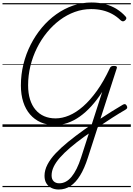

<svg xmlns="http://www.w3.org/2000/svg" viewBox="-20 -1020 1072 1544"><path d="M452 504Q419 504 393 491Q367 478 352.5 453.5Q338 429 338 394Q338 349 361.5 303.5Q385 258 428 212.5Q471 167 529 120Q587 73 654 25Q715 -18 771.5 -55Q828 -92 878 -123.5Q928 -155 968 -178Q978 -184 985.5 -182.5Q993 -181 999 -170Q1005 -159 1002.5 -151.5Q1000 -144 989 -138Q939 -109 883.5 -73.5Q828 -38 770.5 1Q713 40 655 81Q593 126 544.5 167.5Q496 209 462.5 247Q429 285 412 320.5Q395 356 395 391Q395 421 411.5 437.5Q428 454 457 454Q512 454 555.5 401.5Q599 349 632 247L802 -281Q760 -216 715 -166.5Q670 -117 622 -83Q574 -49 523.5 -31.5Q473 -14 421 -14Q359 -14 308.5 -36Q258 -58 222 -99.5Q186 -141 167 -200Q148 -259 148 -333Q148 -421 168.5 -504Q189 -587 227 -661.5Q265 -736 317 -798Q369 -860 433 -905.5Q497 -951 568.5 -975.5Q640 -1000 716 -1000Q775 -1000 826 -986.5Q877 -973 918 -947.5Q959 -922 990 -887Q997 -880 996 -872Q995 -864 985 -855Q975 -847 966.5 -848.5Q958 -850 949 -858Q918 -888 882 -907.5Q846 -927 804 -937Q762 -947 713 -947Q645 -947 581.5 -924Q518 -901 461.5 -859Q405 -817 358 -759.5Q311 -702 277 -633.5Q243 -565 224.5 -489Q206 -413 206 -334Q206 -270 221.5 -220.5Q237 -171 266 -137Q295 -103 335.5 -85.5Q376 -68 427 -68Q480 -68 536 -91.5Q592 -115 648.5 -164.5Q705 -214 759.5 -290Q814 -366 863 -471Q867 -481 874.5 -485.5Q882 -490 897 -490Q926 -490 919 -471L686 250Q659 334 624.5 390.5Q590 447 547.5 475.5Q505 504 452 504ZM0 475H1032V485H0ZM0 -20H1032V0H0ZM0 -505H1032V-500H0ZM0 -995H1032V-985H0Z"/></svg>

Font: Playwrite CZ Guides
Style: Regular
Weight: 400
Designer: Veronika Burian, José Scaglione
Foundry: TypeTogether
Version: Version 1.003